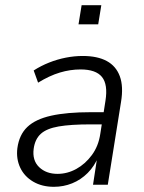

<svg xmlns="http://www.w3.org/2000/svg" viewBox="-20 -713 555 741"><path d="M188 8Q142 8 108 -12Q74 -32 58 -66Q42 -100 47 -141Q54 -193 85.5 -223Q117 -253 177.5 -266.5Q238 -280 330 -280H391L384 -233H330Q253 -233 206.5 -225Q160 -217 137.5 -196.5Q115 -176 110 -139Q104 -94 131 -68Q158 -42 202 -42Q240 -42 274.5 -61Q309 -80 334.5 -114.5Q360 -149 367 -196L387 -324Q397 -387 373.5 -416Q350 -445 291 -445Q251 -445 211 -433Q171 -421 127 -394L110 -441Q138 -459 169.5 -471.5Q201 -484 234 -490.5Q267 -497 299 -497Q356 -497 392 -477.5Q428 -458 442.5 -418.5Q457 -379 447 -319L396 0H339L356 -111H361Q345 -72 318.5 -45.5Q292 -19 258.5 -5.5Q225 8 188 8ZM283 -619 295 -693H371L359 -619Z"/></svg>

Font: Nunito Sans 10pt SemiCondensed Light
Style: Italic
Weight: 300
Width: 4
Italic angle: -9°
Designer: Vernon Adams
Foundry: Vernon Adams
Version: Version 3.101;gftools[0.9.27]